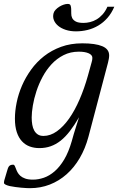

<svg xmlns="http://www.w3.org/2000/svg" viewBox="-76 -750 654 978"><path d="M326.7 -152.8Q302.7 -111.8 279.8 -82Q256.8 -52.2 232.7 -33.2Q208.5 -14.2 181.9 -4.9Q155.3 4.4 124.5 4.4Q98.1 4.4 75.4 -3.9Q52.7 -12.2 35.9 -30.3Q19 -48.3 9.5 -76.9Q0 -105.5 0 -146Q0 -184.1 8.8 -227.5Q17.6 -271 35.9 -313.5Q54.2 -356 82.3 -395Q110.4 -434.1 148.4 -463.9Q186.5 -493.7 235.1 -511.5Q283.7 -529.3 343.3 -529.3Q410.2 -529.3 445.1 -514.6Q480 -500 480 -467.8Q480 -459.5 478.3 -450.2Q476.6 -440.9 474.1 -430.7L374.5 -53.2Q358.4 6.8 330.1 55.2Q301.8 103.5 263.2 137.7Q224.6 171.9 177.5 190.2Q130.4 208.5 76.7 208.5Q70.8 208.5 58.8 208Q46.9 207.5 32.2 206.1Q17.6 204.6 2 202.6Q-13.7 200.7 -26.4 197.8Q-39.1 194.8 -47.4 190.7Q-55.7 186.5 -55.7 181.6Q-55.7 179.2 -55.4 175.3Q-55.2 171.4 -54.2 168.9L-40.5 122.6Q-38.1 114.3 -35.9 107.9Q-33.7 101.6 -30.5 97.4Q-27.3 93.3 -22.2 91.1Q-17.1 88.9 -9.3 88.9Q-3.9 88.9 -1 94.5Q2 100.1 4.9 108.6Q7.8 117.2 12.9 127Q18.1 136.7 27.3 145.3Q36.6 153.8 52.2 159.4Q67.9 165 92.3 165Q119.1 165 147.5 155.3Q175.8 145.5 202.1 122.8Q228.5 100.1 251 62.5Q273.4 24.9 289.6 -31.2L299.8 -67.4Q305.7 -87.9 313.2 -110.6Q320.8 -133.3 326.7 -152.8ZM85.4 -151.4Q85.4 -131.8 88.4 -114.7Q91.3 -97.7 98.4 -85Q105.5 -72.3 116.9 -64.9Q128.4 -57.6 145.5 -57.6Q180.7 -57.6 213.9 -81.3Q247.1 -105 276.1 -146.2Q305.2 -187.5 329.3 -243.4Q353.5 -299.3 371.6 -363.8L391.1 -434.1Q394.5 -444.8 394.5 -455.6Q394.5 -463.4 389.2 -469.2Q383.8 -475.1 374.5 -479Q365.2 -482.9 352.8 -484.9Q340.3 -486.8 325.7 -486.8Q282.7 -486.8 248 -469.2Q213.4 -451.7 186.8 -423.1Q160.2 -394.5 140.9 -358.4Q121.6 -322.3 109.4 -284.9Q97.2 -247.6 91.3 -212.4Q85.4 -177.2 85.4 -151.4ZM506.3 -715.8Q492.2 -682.6 471.4 -658.9Q450.7 -635.3 424.8 -619.9Q398.9 -604.5 369.9 -597.4Q340.8 -590.3 311 -590.3Q282.2 -590.3 259 -597.9Q235.8 -605.5 220.5 -618.2Q205.1 -630.9 198.5 -647.5Q191.9 -664.1 196.8 -682.6Q199.2 -691.9 207.3 -700.4Q215.3 -709 225.8 -715.6Q236.3 -722.2 247.8 -726.1Q259.3 -730 269 -730Q280.3 -730 283.2 -722.9Q286.1 -715.8 286.6 -705.1Q287.1 -694.3 286.9 -681.6Q286.6 -668.9 291.7 -658.2Q296.9 -647.5 310.1 -640.4Q323.2 -633.3 349.6 -633.3Q365.7 -633.3 382.8 -637.5Q399.9 -641.6 416 -651.1Q432.1 -660.6 446.5 -676.5Q460.9 -692.4 471.2 -715.8Z"/></svg>

Font: Arian AMU Serif
Style: Italic
Weight: 400
Italic angle: -15°
Designer: Ruben Hakobyan (Tarumian)
Foundry: Ruben Hakobyan (Tarumian)
Version: Version 1.002